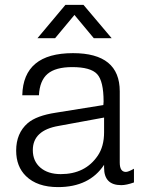

<svg xmlns="http://www.w3.org/2000/svg" viewBox="-20 -750 591 784"><path d="M321 -730 436 -594H363L284 -689L205 -594H133L247 -730ZM139 -361H71Q75 -533 278 -533Q469 -533 469 -377V-86Q469 -48 494 -48Q504 -48 527 -61V-5Q496 6 475 6Q405 6 405 -65V-77Q345 14 217 14Q132 14 86 -31Q46 -70 46 -135Q46 -206 93 -247Q129 -278 209 -290L402 -321Q403 -328 403 -335Q403 -419 376.5 -447.5Q350 -476 275 -476Q207 -476 174.5 -448.5Q142 -421 139 -361ZM405 -270 220 -236Q114 -218 114 -137Q114 -92 145 -65.5Q176 -39 228 -39Q328 -39 379 -114Q405 -152 405 -210Z"/></svg>

Font: Almarai Light
Style: Regular
Weight: 300
Designer: Boutros International 2019
Foundry: Created by Boutros International 2019
Version: Version 1.10